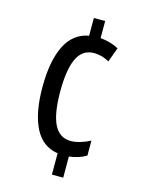

<svg xmlns="http://www.w3.org/2000/svg" viewBox="-112 -792 653 869"><g transform="rotate(15 214.5 -357.0)"><path d="M271 -644Q322 -639 357 -619L332 -551Q313 -562 294.5 -566.5Q276 -571 261 -571Q207 -571 182 -519.5Q157 -468 157 -364Q157 -259 182.5 -209Q208 -159 260 -159Q281 -159 304.5 -166Q328 -173 351 -185V-115Q319 -95 271 -89V10H218V-90Q145 -101 109.5 -171.5Q74 -242 74 -363Q74 -484 109.5 -556Q145 -628 218 -641V-724H271Z"/></g></svg>

Font: Noto Sans Hebrew ExtraCondensed
Style: Regular
Weight: 400
Width: 2
Designer: Monotype Design Team
Foundry: Monotype Imaging Inc.
Version: Version 2.004; ttfautohint (v1.8.4.7-5d5b)